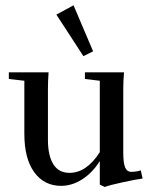

<svg xmlns="http://www.w3.org/2000/svg" viewBox="-20 -708 585 743"><path d="M302.7 -490.7 198.2 -651.4 264.6 -687.5 340.3 -509.3ZM216.3 11.2Q150.9 11.2 112.5 -41.5Q74.2 -94.2 74.2 -190.4V-395.5L14.2 -402.3V-428.2H168Q165.5 -394 165.5 -363.3V-167Q165.5 -106 186.3 -72.5Q207 -39.1 249 -39.1Q314.9 -39.1 366.2 -119.1V-395.5L308.6 -402.3V-428.2H460Q457 -395.5 457 -363.3V-117.7Q457 -74.7 464.8 -58.8Q472.7 -43 486.8 -43Q507.3 -43 524.9 -48.8L531.7 -17.1Q503.4 -13.2 452.9 -2.2Q402.3 8.8 385.3 15.6L366.2 6.3V-84.5Q337.9 -39.6 298.3 -14.2Q258.8 11.2 216.3 11.2Z"/></svg>

Font: Elstob 14pt Medium
Style: Regular
Weight: 500
Designer: Peter S. Baker
Version: Version 1.015